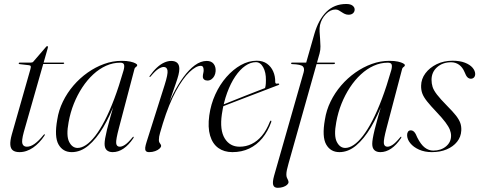

<svg xmlns="http://www.w3.org/2000/svg" viewBox="-20 -736 2344 939"><path d="M122 -417 75 -422.5Q73 -423 72.2 -424Q71.5 -425 71.5 -426Q71.5 -428 73 -429Q74.5 -430 76.5 -430H131Q135 -430 137.5 -430.8Q140 -431.5 142.5 -434L205 -506.5Q206 -508 207.5 -509.2Q209 -510.5 211 -510.5Q212.5 -510.5 213.5 -509.5Q214.5 -508.5 214.5 -506.5Q214.5 -505 214 -503Q213.5 -501 212.5 -497L96.5 -90.5Q84.5 -46.5 89.8 -32.5Q95 -18.5 111.5 -18.5Q129.5 -18.5 149.2 -32.5Q169 -46.5 192.5 -75.5Q194.5 -78 196 -79Q197.5 -80 198.5 -79Q199.5 -78.5 199.2 -76.8Q199 -75 197.5 -72.5Q185.5 -54.5 171.5 -39.8Q157.5 -25 142 -14.2Q126.5 -3.5 109.8 2.2Q93 8 75.5 8Q55 8 43.5 -0.2Q32 -8.5 30.5 -27.5Q29 -46.5 37.5 -77.5L128 -395Q131.5 -407 130.5 -411.5Q129.5 -416 122 -417ZM176.5 -423 180 -430H290Q294 -430 294 -427Q294 -425 292 -424Q290 -423 286.5 -423Z M561.5 -109.5Q546.5 -53 548.2 -35.8Q550 -18.5 566 -18.5Q577 -18.5 591.2 -27.8Q605.5 -37 627.5 -63.5Q629 -66 630.5 -66.8Q632 -67.5 633 -67Q634.5 -66.5 634 -64.8Q633.5 -63 632 -60Q609.5 -26.5 584 -9.2Q558.5 8 531 8Q512.5 8 502 -1.8Q491.5 -11.5 491.5 -32.5Q491.5 -42.5 494.2 -59.2Q497 -76 503.2 -101.8Q509.5 -127.5 519.5 -163Q529.5 -198.5 543.5 -246.5L546.5 -244Q518.5 -170 484.8 -113.2Q451 -56.5 412.5 -24.2Q374 8 331 8Q287.5 8 266.2 -29.5Q245 -67 260 -151Q267 -197 287.8 -239.5Q308.5 -282 339.5 -318Q370.5 -354 408.8 -381Q447 -408 489.2 -423.2Q531.5 -438.5 575.5 -438.5Q600 -438.5 617 -434.8Q634 -431 642.5 -426.2Q651 -421.5 651 -417.5Q651 -413.5 648.2 -411.2Q645.5 -409 642.5 -406.5Q639.5 -404 638 -400ZM315.5 -138.5Q303 -72.5 318 -42.5Q333 -12.5 359.5 -12.5Q379 -12.5 400.8 -27Q422.5 -41.5 445.5 -71Q468.5 -100.5 492 -145.8Q515.5 -191 538.8 -252.5Q562 -314 584.5 -392.5Q589.5 -411 586.5 -420.2Q583.5 -429.5 568 -429.5Q532.5 -429.5 499 -414.5Q465.5 -399.5 436 -372.2Q406.5 -345 382.5 -308.5Q358.5 -272 341.2 -229Q324 -186 315.5 -138.5Z M711.5 -359.5Q711 -360.5 711 -361.8Q711 -363 712.5 -365Q729.5 -389 747 -405.2Q764.5 -421.5 782.5 -429.8Q800.5 -438 817.5 -438Q836.5 -438 846.8 -428.5Q857 -419 857 -399.5Q857 -386.5 852.8 -369.5Q848.5 -352.5 839.8 -327.5Q831 -302.5 818.2 -265.5Q805.5 -228.5 787.5 -174.5L785.5 -176Q803 -229 826.8 -276Q850.5 -323 877.5 -359.5Q904.5 -396 933.2 -417Q962 -438 991 -438Q1013.5 -438 1024.8 -423.8Q1036 -409.5 1034.5 -387.5Q1033.5 -374.5 1028 -364.2Q1022.5 -354 1013.8 -348Q1005 -342 994.5 -342Q984.5 -342 978.2 -347.2Q972 -352.5 972 -361Q972 -370 974 -377.5Q976 -385 976 -392.5Q976 -402 973 -408Q970 -414 961.5 -414Q938.5 -414 906.2 -383.2Q874 -352.5 840 -290Q806 -227.5 776.5 -132.5Q768.5 -105 762.8 -86.2Q757 -67.5 757 -51Q757 -43.5 759.8 -38.8Q762.5 -34 765.2 -30.5Q768 -27 768 -22.5Q768 -16.5 760.2 -9.2Q752.5 -2 739 3Q725.5 8 709.5 8Q698 8 693.5 2.5Q689 -3 690.2 -14Q691.5 -25 697 -42L785 -320Q802 -373.5 799.2 -391Q796.5 -408.5 780.5 -408.5Q770 -408.5 755 -399.2Q740 -390 717 -362.5Q715.5 -360.5 714.2 -359.8Q713 -359 711.5 -359.5Z M1038.5 -211.5Q1038.5 -211.5 1059.5 -219.8Q1080.5 -228 1112.5 -241Q1144.5 -254 1179 -267.5Q1213.5 -281 1241.2 -291.8Q1269 -302.5 1280.5 -307L1274 -299.5Q1277 -306 1278.8 -316.2Q1280.5 -326.5 1280.5 -344.5Q1281 -382 1267.2 -407Q1253.5 -432 1231.5 -432Q1205.5 -432 1179.5 -414Q1153.5 -396 1130.8 -362.5Q1108 -329 1090.8 -282Q1073.5 -235 1065 -177Q1054 -100 1079 -59.2Q1104 -18.5 1152 -18.5Q1183 -18.5 1210.5 -31.8Q1238 -45 1260.8 -72Q1283.5 -99 1300 -141Q1301.5 -143.5 1302.5 -145Q1303.5 -146.5 1305 -146Q1306.5 -146 1307 -144.2Q1307.5 -142.5 1306.5 -139Q1290 -93 1262.8 -60Q1235.5 -27 1198.8 -9.5Q1162 8 1116.5 8Q1076 8 1047.8 -12.2Q1019.5 -32.5 1007.5 -72.8Q995.5 -113 1003.5 -171.5Q1011 -226 1033 -274.2Q1055 -322.5 1087.5 -359.5Q1120 -396.5 1158 -417.8Q1196 -439 1235.5 -439Q1265.5 -439 1285.8 -424.5Q1306 -410 1316.2 -386.5Q1326.5 -363 1326 -335.5Q1326 -330 1329 -327.8Q1332 -325.5 1339.5 -327.5Q1342 -328 1343.5 -327.2Q1345 -326.5 1345.5 -325Q1346 -323.5 1344.8 -322.2Q1343.5 -321 1341.5 -320Q1337.5 -318.5 1313.8 -309.5Q1290 -300.5 1255.8 -287.2Q1221.5 -274 1184 -259.8Q1146.5 -245.5 1113.8 -232.8Q1081 -220 1060.2 -212Q1039.5 -204 1039.5 -204Z M1503.5 -422.5 1507 -430H1614Q1616 -430 1617.2 -429.2Q1618.5 -428.5 1618.5 -427Q1618.5 -425.5 1617.5 -424.8Q1616.5 -424 1614.8 -423.2Q1613 -422.5 1610.5 -422.5ZM1403.5 -426.5Q1403.5 -428 1405 -429Q1406.5 -430 1408.5 -430H1477.5L1517 -568.5Q1537.5 -640 1576.2 -678.2Q1615 -716.5 1673.5 -716.5Q1694 -716.5 1704.2 -708.5Q1714.5 -700.5 1714.5 -689.5Q1714.5 -678.5 1706.5 -671.2Q1698.5 -664 1685 -664Q1674.5 -664 1666.5 -667.8Q1658.5 -671.5 1651.2 -676.5Q1644 -681.5 1636.8 -685.5Q1629.5 -689.5 1620.5 -689.5Q1595.5 -689.5 1573.8 -667Q1552 -644.5 1545 -613.5Q1542 -598.5 1543 -581Q1544 -563.5 1545.5 -545.2Q1547 -527 1547.2 -509.2Q1547.5 -491.5 1543 -475L1391 64Q1386 81.5 1383.2 94.5Q1380.5 107.5 1380.5 117.5Q1380.5 127 1383.2 133.2Q1386 139.5 1388.5 144.5Q1391 149.5 1391 155Q1391 161.5 1383.8 168Q1376.5 174.5 1364.5 178.5Q1352.5 182.5 1338 182.5Q1320 182.5 1316 168.2Q1312 154 1320.5 123.5L1465 -382.5Q1470.5 -402 1460.8 -411.5Q1451 -421 1409 -422.5Q1406 -422.5 1404.8 -424Q1403.5 -425.5 1403.5 -426.5Z M1870.5 -109.5Q1855.5 -53 1857.2 -35.8Q1859 -18.5 1875 -18.5Q1886 -18.5 1900.2 -27.8Q1914.5 -37 1936.5 -63.5Q1938 -66 1939.5 -66.8Q1941 -67.5 1942 -67Q1943.5 -66.5 1943 -64.8Q1942.5 -63 1941 -60Q1918.5 -26.5 1893 -9.2Q1867.5 8 1840 8Q1821.5 8 1811 -1.8Q1800.5 -11.5 1800.5 -32.5Q1800.5 -42.5 1803.2 -59.2Q1806 -76 1812.2 -101.8Q1818.5 -127.5 1828.5 -163Q1838.5 -198.5 1852.5 -246.5L1855.5 -244Q1827.5 -170 1793.8 -113.2Q1760 -56.5 1721.5 -24.2Q1683 8 1640 8Q1596.5 8 1575.2 -29.5Q1554 -67 1569 -151Q1576 -197 1596.8 -239.5Q1617.5 -282 1648.5 -318Q1679.5 -354 1717.8 -381Q1756 -408 1798.2 -423.2Q1840.5 -438.5 1884.5 -438.5Q1909 -438.5 1926 -434.8Q1943 -431 1951.5 -426.2Q1960 -421.5 1960 -417.5Q1960 -413.5 1957.2 -411.2Q1954.5 -409 1951.5 -406.5Q1948.5 -404 1947 -400ZM1624.5 -138.5Q1612 -72.5 1627 -42.5Q1642 -12.5 1668.5 -12.5Q1688 -12.5 1709.8 -27Q1731.5 -41.5 1754.5 -71Q1777.5 -100.5 1801 -145.8Q1824.5 -191 1847.8 -252.5Q1871 -314 1893.5 -392.5Q1898.5 -411 1895.5 -420.2Q1892.5 -429.5 1877 -429.5Q1841.5 -429.5 1808 -414.5Q1774.5 -399.5 1745 -372.2Q1715.5 -345 1691.5 -308.5Q1667.5 -272 1650.2 -229Q1633 -186 1624.5 -138.5Z M2099 0.5Q2136.5 0.5 2161.2 -20Q2186 -40.5 2186 -72Q2186 -86.5 2180 -101.8Q2174 -117 2158.5 -137.8Q2143 -158.5 2115 -188Q2085.5 -219 2068.8 -240Q2052 -261 2045.5 -278.5Q2039 -296 2039.5 -317Q2040 -350 2060.5 -377.5Q2081 -405 2115.5 -422Q2150 -439 2193 -439Q2229 -439 2253.5 -429.5Q2278 -420 2290.8 -405.2Q2303.5 -390.5 2304 -374.5Q2304 -363.5 2298 -357.2Q2292 -351 2283 -351Q2273.5 -351 2266.2 -358Q2259 -365 2252 -383.5Q2242 -407.5 2224.8 -419.5Q2207.5 -431.5 2186.5 -431.5Q2145 -431.5 2117.8 -407.5Q2090.5 -383.5 2090.5 -345.5Q2090.5 -328 2095.5 -311.5Q2100.5 -295 2117 -273.5Q2133.5 -252 2167 -218Q2194.5 -190.5 2209.8 -171Q2225 -151.5 2231 -134.8Q2237 -118 2236 -98Q2234.5 -66.5 2215.5 -42.8Q2196.5 -19 2164.8 -5.5Q2133 8 2092 8Q2057 8 2029.5 -4.2Q2002 -16.5 1986.5 -35.8Q1971 -55 1971 -75.5Q1971 -85.5 1975.5 -92Q1980 -98.5 1989 -98.5Q1998.5 -98.5 2006 -90.5Q2013.5 -82.5 2021 -63Q2038.5 -28.5 2057.8 -14Q2077 0.5 2099 0.5Z"/></svg>

Font: Fraunces 120pt Light
Style: Italic
Weight: 300
Italic angle: -16°
Version: Version 1.000;[b76b70a41]